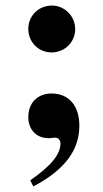

<svg xmlns="http://www.w3.org/2000/svg" viewBox="-20 -492 373 692"><path d="M100 180C216 119 266 47 266 -39C266 -110 229 -155 166 -155C116 -155 82 -122 82 -70C82 -24 112 6 155 6C165 6 172 4 179 4C190 4 198 13 198 25C198 64 164 106 89 158ZM251 -387C251 -434 213 -472 167 -472C119 -472 82 -435 82 -388C82 -340 119 -303 166 -303C213 -303 251 -340 251 -387Z"/></svg>

Font: XITS Math
Style: Bold
Weight: 700
Designer: MicroPress Inc., with final additions and corrections provided by Coen Hoffman, Elsevier (retired)
Version: Version 1.302